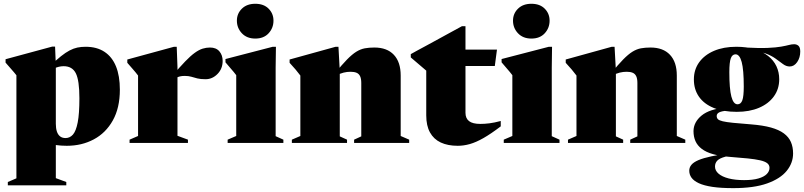

<svg xmlns="http://www.w3.org/2000/svg" viewBox="-20 -758 4263 1018"><path d="M401 -237Q401 -332 382 -369.5Q363 -407 317.5 -407Q304.5 -407 292.2 -404Q280 -401 269.5 -396.2Q259 -391.5 250 -385.5L246 -409Q278.5 -440 303.2 -459.8Q328 -479.5 349 -490.5Q370 -501.5 390.2 -505.8Q410.5 -510 434 -510Q493.5 -510 534 -483.2Q574.5 -456.5 595 -406Q615.5 -355.5 615.5 -282.5Q615.5 -186 578.2 -119.5Q541 -53 477.2 -19Q413.5 15 334 15Q304.5 15 275.8 11Q247 7 219 -1.5Q191 -10 162 -23.5H276V186.5L331.5 207V224.5H21.5V207L67 187.5V-359Q60 -368 53.5 -375.5Q47 -383 37 -394.5Q27 -406 9.5 -426V-444L257 -511H272L276 -411.5V-101.5Q276 -78 281.5 -61Q287 -44 298.5 -35Q310 -26 327.5 -26Q350.5 -26 366.8 -44.5Q383 -63 392 -109Q401 -155 401 -237Z M1093.5 -506Q1126 -506 1143.2 -485.8Q1160.5 -465.5 1160.5 -435Q1160.5 -393.5 1133.2 -365.8Q1106 -338 1070 -338Q1043.5 -338 1026.5 -342.2Q1009.5 -346.5 994.8 -351Q980 -355.5 959.5 -355.5Q945.5 -355.5 934.5 -353Q923.5 -350.5 914.5 -345Q905.5 -339.5 895.5 -329.5L892.5 -354.5Q933 -402.5 961.8 -432.2Q990.5 -462 1012.8 -478Q1035 -494 1054.2 -500Q1073.5 -506 1093.5 -506ZM921 -402V-38L976.5 -17.5V0H667V-17.5L712 -37V-357.5Q705 -367 698.5 -374.8Q692 -382.5 682 -394Q672 -405.5 655 -425V-442.5L902.5 -510H917Z M1333.5 -553.5Q1289 -553.5 1262.5 -581.5Q1236 -609.5 1236 -648.5Q1236 -686 1262.5 -712Q1289 -738 1333.5 -738Q1378.5 -738 1404.2 -712Q1430 -686 1430 -648.5Q1430 -609.5 1404.2 -581.5Q1378.5 -553.5 1333.5 -553.5ZM1443 -510 1441.5 -399.5V-36L1482.5 -17.5V0H1187V-17.5L1232.5 -37V-359.5Q1226.5 -367.5 1218.8 -376.8Q1211 -386 1200.5 -398.2Q1190 -410.5 1175.5 -427.5V-445L1426 -510Z M1781.5 -382.5V-35L1820 -17.5V0H1527.5V-17.5L1572.5 -37V-357.5Q1563 -370.5 1547.5 -389Q1532 -407.5 1515.5 -425V-442.5L1759.5 -510H1774.5ZM1857.5 -17.5 1895.5 -35V-318Q1895.5 -341 1889.2 -354Q1883 -367 1870.5 -372.2Q1858 -377.5 1838.5 -377.5Q1820 -377.5 1801.8 -373Q1783.5 -368.5 1760 -356.5L1755.5 -368.5Q1793 -415 1820 -442.5Q1847 -470 1869.2 -483.8Q1891.5 -497.5 1914 -501.8Q1936.5 -506 1965 -506Q2032 -506 2068.2 -467.5Q2104.5 -429 2104.5 -357.5V-37L2149.5 -17.5V0H1857.5Z M2448 -160Q2448 -130.5 2467 -115.8Q2486 -101 2527 -101Q2549.5 -101 2575.2 -104.2Q2601 -107.5 2635 -116.5V-88Q2583 -48.5 2543.5 -26Q2504 -3.5 2471.2 5.8Q2438.5 15 2407 15Q2354 15 2316.8 -2.5Q2279.5 -20 2259.8 -55.8Q2240 -91.5 2240 -146.5V-383.5L2158 -453.5V-471Q2166 -476 2188.5 -488Q2211 -500 2241.8 -516.8Q2272.5 -533.5 2306 -551.8Q2339.5 -570 2371.8 -587.8Q2404 -605.5 2429 -619H2448V-484ZM2365 -408V-495H2615L2603.5 -408Z M2797.5 -553.5Q2753 -553.5 2726.5 -581.5Q2700 -609.5 2700 -648.5Q2700 -686 2726.5 -712Q2753 -738 2797.5 -738Q2842.5 -738 2868.2 -712Q2894 -686 2894 -648.5Q2894 -609.5 2868.2 -581.5Q2842.5 -553.5 2797.5 -553.5ZM2907 -510 2905.5 -399.5V-36L2946.5 -17.5V0H2651V-17.5L2696.5 -37V-359.5Q2690.5 -367.5 2682.8 -376.8Q2675 -386 2664.5 -398.2Q2654 -410.5 2639.5 -427.5V-445L2890 -510Z M3245.5 -382.5V-35L3284 -17.5V0H2991.5V-17.5L3036.5 -37V-357.5Q3027 -370.5 3011.5 -389Q2996 -407.5 2979.5 -425V-442.5L3223.5 -510H3238.5ZM3321.5 -17.5 3359.5 -35V-318Q3359.5 -341 3353.2 -354Q3347 -367 3334.5 -372.2Q3322 -377.5 3302.5 -377.5Q3284 -377.5 3265.8 -373Q3247.5 -368.5 3224 -356.5L3219.5 -368.5Q3257 -415 3284 -442.5Q3311 -470 3333.2 -483.8Q3355.5 -497.5 3378 -501.8Q3400.5 -506 3429 -506Q3496 -506 3532.2 -467.5Q3568.5 -429 3568.5 -357.5V-37L3613.5 -17.5V0H3321.5Z M3868 239.5Q3802 239.5 3757.2 232.8Q3712.5 226 3685.5 213.5Q3658.5 201 3646.5 184.2Q3634.5 167.5 3634.5 147Q3634.5 129.5 3646 115.8Q3657.5 102 3683.2 91Q3709 80 3752 70.8Q3795 61.5 3859 53H3917L3916.5 58Q3858.5 64 3826.8 72.5Q3795 81 3783 93.8Q3771 106.5 3771 125Q3771 146.5 3789.8 162.8Q3808.5 179 3843.2 188Q3878 197 3925 197Q3971.5 197 4001.2 188.2Q4031 179.5 4045.5 164.8Q4060 150 4060 132Q4060 116.5 4047.5 107Q4035 97.5 4009.5 91.8Q3984 86 3944.8 82Q3905.5 78 3852 74Q3798.5 70 3761.2 59.5Q3724 49 3701 31.5Q3678 14 3667.5 -9.5Q3657 -33 3657 -63Q3657.5 -110.5 3700 -145.5Q3742.5 -180.5 3829 -187.5L3838 -171.5Q3806.5 -169 3793.2 -162.2Q3780 -155.5 3780 -143Q3780 -132.5 3786.5 -126Q3793 -119.5 3811.8 -115Q3830.5 -110.5 3867 -106.8Q3903.5 -103 3963.5 -98.5Q4025.5 -93.5 4067.8 -81.8Q4110 -70 4136 -50.8Q4162 -31.5 4173.5 -5Q4185 21.5 4185 55.5Q4185 106 4151.2 147.8Q4117.5 189.5 4047.5 214.5Q3977.5 239.5 3868 239.5ZM3886.5 -165Q3814.5 -165 3763.5 -186Q3712.5 -207 3685.8 -245.5Q3659 -284 3659 -337Q3659 -389 3687.2 -428Q3715.5 -467 3766 -488.5Q3816.5 -510 3884 -510Q3939 -510 3981.5 -497Q4024 -484 4053 -461Q4082 -438 4096.8 -406.5Q4111.5 -375 4111.5 -338Q4111.5 -286 4083.2 -247Q4055 -208 4004.5 -186.5Q3954 -165 3886.5 -165ZM3890.5 -205Q3908 -205 3915.8 -226Q3923.5 -247 3923.5 -299.5Q3923.5 -388 3912.5 -429Q3901.5 -470 3880 -470Q3862.5 -470 3854.8 -449Q3847 -428 3847 -375Q3847 -287 3857.8 -246Q3868.5 -205 3890.5 -205ZM3959.5 -484 3933 -506Q4005.5 -502 4050.5 -504Q4095.5 -506 4121.8 -510.8Q4148 -515.5 4163 -519.5Q4178 -523.5 4190.5 -523.5Q4204.5 -523.5 4213.8 -515Q4223 -506.5 4223 -485Q4223 -452.5 4206.8 -429Q4190.5 -405.5 4167 -405.5Q4148.5 -405.5 4131.2 -418.5Q4114 -431.5 4091.8 -447.5Q4069.5 -463.5 4037.8 -475Q4006 -486.5 3959.5 -484Z"/></svg>

Font: Newsreader 60pt ExtraBold
Style: Regular
Weight: 800
Designer: Hugues Gentile
Foundry: Production Type
Version: Version 1.003